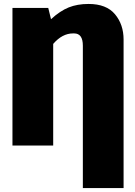

<svg xmlns="http://www.w3.org/2000/svg" viewBox="-20 -736 683 971"><path d="M605 215H399V-505Q399 -567 355 -567H349Q295 -567 249 -514V0H43V-696H224L238 -639Q284 -681 327.5 -698.5Q371 -716 428 -716Q518 -716 561.5 -664Q605 -612 605 -536Z"/></svg>

Font: Trujillo Black
Style: Regular
Weight: 900
Designer: Fira Sans original fonts by bBox Type GmbH, Carrois Corporate GbR, & Edenspiekermann AG / Changes by Cristiano Sobral
Foundry: Fira Sans original fonts by bBox Type GmbH, Carrois Corporate GbR, & Edenspiekermann AG / Changes by Cristiano Sobral
Version: Version 4.301;July 28, 2020;FontCreator 13.0.0.2655 64-bit